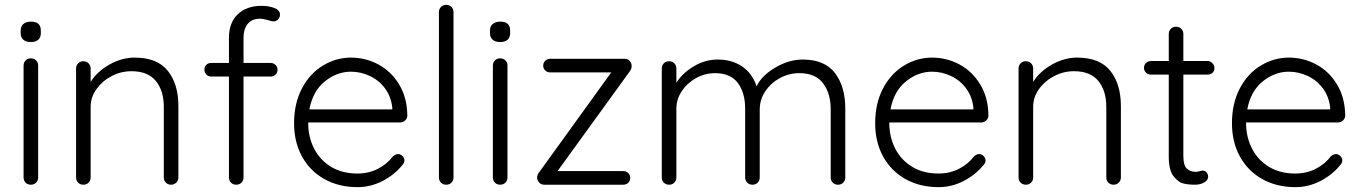

<svg xmlns="http://www.w3.org/2000/svg" viewBox="-20 -760 5600 790"><path d="M107 0Q94 0 85.5 -8.5Q77 -17 77 -30V-490Q77 -503 85.5 -511.5Q94 -520 107 -520Q120 -520 128.5 -511.5Q137 -503 137 -490V-30Q137 -17 128.5 -8.5Q120 0 107 0ZM65 -624V-634Q65 -652 76.5 -661.5Q88 -671 108 -671Q148 -671 148 -634V-624Q148 -606 137.5 -596.5Q127 -587 107 -587Q87 -587 76 -596.5Q65 -606 65 -624Z M714 -324V-30Q714 -17 705 -8.5Q696 0 684 0Q671 0 662.5 -8.5Q654 -17 654 -30V-321Q654 -386 621.5 -426.5Q589 -467 521 -467Q478 -467 439.5 -447Q401 -427 377 -393.5Q353 -360 353 -321V-30Q353 -17 344.5 -8.5Q336 0 323 0Q310 0 301.5 -8.5Q293 -17 293 -30V-478Q293 -491 301.5 -499.5Q310 -508 323 -508Q336 -508 344.5 -499.5Q353 -491 353 -478V-423Q380 -466 430.5 -494.5Q481 -523 534 -523Q627 -523 670.5 -468.5Q714 -414 714 -324Z M982 -604V-501H1094Q1105 -501 1113.5 -493Q1122 -485 1122 -473Q1122 -461 1113.5 -453Q1105 -445 1094 -445H982V-30Q982 -17 973.5 -8.5Q965 0 952 0Q939 0 930.5 -8.5Q922 -17 922 -30V-445H849Q837 -445 829 -453.5Q821 -462 821 -473Q821 -486 829 -493.5Q837 -501 849 -501H922V-604Q922 -667 958.5 -701.5Q995 -736 1056 -736Q1084 -736 1108 -727.5Q1132 -719 1132 -700Q1132 -688 1124 -680Q1116 -672 1106 -672Q1097 -672 1084 -677Q1062 -683 1049 -683Q1017 -683 999.5 -662Q982 -641 982 -604Z M1626 -256H1248Q1248 -196 1272.5 -148.5Q1297 -101 1342.5 -73.5Q1388 -46 1450 -46Q1498 -46 1536 -66Q1574 -86 1597 -117Q1608 -126 1618 -126Q1628 -126 1636 -118Q1644 -110 1644 -100Q1644 -89 1634 -79Q1602 -40 1553.5 -15Q1505 10 1451 10Q1374 10 1315 -23Q1256 -56 1223 -115.5Q1190 -175 1190 -253Q1190 -335 1222.5 -396.5Q1255 -458 1309 -490.5Q1363 -523 1424 -523Q1484 -523 1536.5 -495Q1589 -467 1622 -413Q1655 -359 1656 -285Q1656 -273 1647 -264.5Q1638 -256 1626 -256ZM1253 -310H1594V-318Q1589 -363 1564 -396.5Q1539 -430 1501.5 -447.5Q1464 -465 1424 -465Q1366 -465 1316.5 -425Q1267 -385 1253 -310Z M1816 0Q1803 0 1794.5 -8.5Q1786 -17 1786 -30V-710Q1786 -723 1794.5 -731.5Q1803 -740 1816 -740Q1829 -740 1837.5 -731.5Q1846 -723 1846 -710V-30Q1846 -17 1837.5 -8.5Q1829 0 1816 0Z M2038 0Q2025 0 2016.5 -8.5Q2008 -17 2008 -30V-490Q2008 -503 2016.5 -511.5Q2025 -520 2038 -520Q2051 -520 2059.5 -511.5Q2068 -503 2068 -490V-30Q2068 -17 2059.5 -8.5Q2051 0 2038 0ZM1996 -624V-634Q1996 -652 2007.5 -661.5Q2019 -671 2039 -671Q2079 -671 2079 -634V-624Q2079 -606 2068.5 -596.5Q2058 -587 2038 -587Q2018 -587 2007 -596.5Q1996 -606 1996 -624Z M2573 -28Q2573 -16 2565 -8Q2557 0 2544 0H2219Q2206 0 2198 -9.5Q2190 -19 2190 -29Q2190 -42 2199 -52L2495 -462H2244Q2232 -462 2223.5 -470Q2215 -478 2215 -490Q2215 -502 2223.5 -510Q2232 -518 2244 -518H2551Q2563 -518 2571 -509Q2579 -500 2579 -488Q2579 -477 2571 -466L2274 -56H2544Q2557 -56 2565 -48Q2573 -40 2573 -28Z M3458 -313V-30Q3458 -17 3449.5 -8.5Q3441 0 3428 0Q3415 0 3406.5 -8.5Q3398 -17 3398 -30V-310Q3398 -376 3366.5 -417.5Q3335 -459 3269 -459Q3227 -459 3189.5 -439Q3152 -419 3129 -384.5Q3106 -350 3106 -310V-30Q3106 -17 3097.5 -8.5Q3089 0 3076 0Q3063 0 3054.5 -8.5Q3046 -17 3046 -30V-313Q3046 -378 3016 -418.5Q2986 -459 2922 -459Q2881 -459 2844.5 -439Q2808 -419 2785.5 -385.5Q2763 -352 2763 -313V-30Q2763 -17 2754.5 -8.5Q2746 0 2733 0Q2720 0 2711.5 -8.5Q2703 -17 2703 -30V-478Q2703 -491 2711.5 -499.5Q2720 -508 2733 -508Q2746 -508 2754.5 -499.5Q2763 -491 2763 -478V-420Q2790 -461 2836 -488Q2882 -515 2933 -515Q2991 -515 3033 -487Q3075 -459 3093 -405Q3114 -449 3170 -482Q3226 -515 3283 -515Q3373 -515 3415.5 -459.5Q3458 -404 3458 -313Z M4017 -256H3639Q3639 -196 3663.5 -148.5Q3688 -101 3733.5 -73.5Q3779 -46 3841 -46Q3889 -46 3927 -66Q3965 -86 3988 -117Q3999 -126 4009 -126Q4019 -126 4027 -118Q4035 -110 4035 -100Q4035 -89 4025 -79Q3993 -40 3944.5 -15Q3896 10 3842 10Q3765 10 3706 -23Q3647 -56 3614 -115.5Q3581 -175 3581 -253Q3581 -335 3613.5 -396.5Q3646 -458 3700 -490.5Q3754 -523 3815 -523Q3875 -523 3927.5 -495Q3980 -467 4013 -413Q4046 -359 4047 -285Q4047 -273 4038 -264.5Q4029 -256 4017 -256ZM3644 -310H3985V-318Q3980 -363 3955 -396.5Q3930 -430 3892.5 -447.5Q3855 -465 3815 -465Q3757 -465 3707.5 -425Q3658 -385 3644 -310Z M4592 -324V-30Q4592 -17 4583 -8.5Q4574 0 4562 0Q4549 0 4540.5 -8.5Q4532 -17 4532 -30V-321Q4532 -386 4499.5 -426.5Q4467 -467 4399 -467Q4356 -467 4317.5 -447Q4279 -427 4255 -393.5Q4231 -360 4231 -321V-30Q4231 -17 4222.5 -8.5Q4214 0 4201 0Q4188 0 4179.5 -8.5Q4171 -17 4171 -30V-478Q4171 -491 4179.5 -499.5Q4188 -508 4201 -508Q4214 -508 4222.5 -499.5Q4231 -491 4231 -478V-423Q4258 -466 4308.5 -494.5Q4359 -523 4412 -523Q4505 -523 4548.5 -468.5Q4592 -414 4592 -324Z M4849 -453V-118Q4849 -80 4863 -66.5Q4877 -53 4900 -53Q4906 -53 4915 -55.5Q4924 -58 4929 -58Q4938 -58 4944.5 -50.5Q4951 -43 4951 -33Q4951 -19 4935 -9.5Q4919 0 4897 0Q4870 0 4849 -5Q4828 -10 4808.5 -35Q4789 -60 4789 -115V-453H4716Q4704 -453 4695.5 -461Q4687 -469 4687 -481Q4687 -493 4695.5 -501Q4704 -509 4716 -509H4789V-620Q4789 -633 4797.5 -641.5Q4806 -650 4819 -650Q4832 -650 4840.5 -641.5Q4849 -633 4849 -620V-509H4949Q4960 -509 4968.5 -500Q4977 -491 4977 -480Q4977 -468 4969 -460.5Q4961 -453 4949 -453Z M5485 -256H5107Q5107 -196 5131.5 -148.5Q5156 -101 5201.5 -73.5Q5247 -46 5309 -46Q5357 -46 5395 -66Q5433 -86 5456 -117Q5467 -126 5477 -126Q5487 -126 5495 -118Q5503 -110 5503 -100Q5503 -89 5493 -79Q5461 -40 5412.5 -15Q5364 10 5310 10Q5233 10 5174 -23Q5115 -56 5082 -115.5Q5049 -175 5049 -253Q5049 -335 5081.5 -396.5Q5114 -458 5168 -490.5Q5222 -523 5283 -523Q5343 -523 5395.5 -495Q5448 -467 5481 -413Q5514 -359 5515 -285Q5515 -273 5506 -264.5Q5497 -256 5485 -256ZM5112 -310H5453V-318Q5448 -363 5423 -396.5Q5398 -430 5360.5 -447.5Q5323 -465 5283 -465Q5225 -465 5175.5 -425Q5126 -385 5112 -310Z"/></svg>

Font: Quicksand
Style: Regular
Weight: 400
Designer: Andrew Paglinawan
Foundry: Andrew Paglinawan
Version: Version 3.000